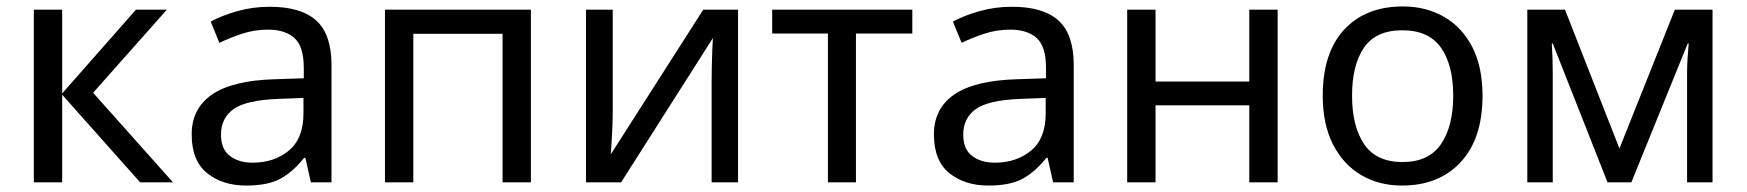

<svg xmlns="http://www.w3.org/2000/svg" viewBox="-20 -566 5422 596"><path d="M402 -536H498L269 -278L517 0H415L173 -272V0H85V-536H173V-276Z M817 -545Q915 -545 962 -502Q1009 -459 1009 -365V0H945L928 -76H924Q889 -32 850 -11Q811 10 744 10Q671 10 623 -28.5Q575 -67 575 -149Q575 -229 638 -272.5Q701 -316 832 -320L923 -323V-355Q923 -422 894 -448Q865 -474 812 -474Q770 -474 732 -461.5Q694 -449 661 -433L634 -499Q669 -518 717 -531.5Q765 -545 817 -545ZM922 -262 843 -259Q743 -255 704.5 -227Q666 -199 666 -148Q666 -103 693.5 -82Q721 -61 764 -61Q831 -61 876.5 -98.5Q922 -136 922 -214Z M1628 -536V0H1540V-461H1263V0H1175V-536Z M1882 -536V-209Q1882 -196 1881 -172.5Q1880 -149 1878.5 -124.5Q1877 -100 1876 -87L2163 -536H2271V0H2189V-316Q2189 -332 2189.5 -358Q2190 -384 2191 -409.5Q2192 -435 2193 -448L1908 0H1799V-536Z M2812 -462H2637V0H2550V-462H2377V-536H2812Z M3121 -545Q3219 -545 3266 -502Q3313 -459 3313 -365V0H3249L3232 -76H3228Q3193 -32 3154 -11Q3115 10 3048 10Q2975 10 2927 -28.5Q2879 -67 2879 -149Q2879 -229 2942 -272.5Q3005 -316 3136 -320L3227 -323V-355Q3227 -422 3198 -448Q3169 -474 3116 -474Q3074 -474 3036 -461.5Q2998 -449 2965 -433L2938 -499Q2973 -518 3021 -531.5Q3069 -545 3121 -545ZM3226 -262 3147 -259Q3047 -255 3008.5 -227Q2970 -199 2970 -148Q2970 -103 2997.5 -82Q3025 -61 3068 -61Q3135 -61 3180.5 -98.5Q3226 -136 3226 -214Z M3567 -536V-313H3858V-536H3946V0H3858V-239H3567V0H3479V-536Z M4582 -269Q4582 -136 4514.5 -63Q4447 10 4332 10Q4261 10 4205.5 -22.5Q4150 -55 4118 -117.5Q4086 -180 4086 -269Q4086 -402 4152.5 -474Q4219 -546 4335 -546Q4407 -546 4463 -513.5Q4519 -481 4550.5 -419.5Q4582 -358 4582 -269ZM4177 -269Q4177 -174 4214.5 -118.5Q4252 -63 4334 -63Q4415 -63 4453 -118.5Q4491 -174 4491 -269Q4491 -364 4453 -418Q4415 -472 4333 -472Q4251 -472 4214 -418Q4177 -364 4177 -269Z M5296 -536V0H5217V-342Q5217 -363 5218.5 -385.5Q5220 -408 5222 -431H5219L5044 0H4970L4800 -431H4797Q4800 -386 4800 -339V0H4721V-536H4838L5007 -105L5179 -536Z"/></svg>

Font: Noto Sans
Style: Regular
Weight: 400
Designer: Monotype Design Team
Foundry: Monotype Imaging Inc.
Version: Version 1.902